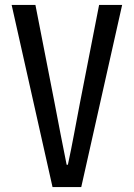

<svg xmlns="http://www.w3.org/2000/svg" viewBox="-20 -755 540 775"><path d="M192 0H308L473 -735H380L302 -336C285 -249 273 -177 254 -90H249C231 -177 218 -249 201 -336L123 -735H27Z"/></svg>

Font: Noto Sans Mono CJK HK
Style: Regular
Weight: 400
Designer: Ryoko NISHIZUKA 西塚涼子 (kana, bopomofo & ideographs); Paul D. Hunt (Latin, Greek & Cyrillic); Sandoll Communications 산돌커뮤니
Foundry: Adobe
Version: Version 2.004;hotconv 1.0.118;makeotfexe 2.5.65603